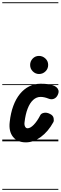

<svg xmlns="http://www.w3.org/2000/svg" viewBox="-25 -1250 538 1698"><path d="M204 9Q128.5 9 89.8 -40Q51 -89 61 -172Q69.5 -250.5 92.5 -313Q115.5 -375.5 151.2 -419.2Q187 -463 233.2 -486.2Q279.5 -509.5 334 -509.5Q372 -509.5 401 -505.5Q430 -501.5 453 -491.5Q462.5 -488 474.5 -478.2Q486.5 -468.5 491.8 -451.8Q497 -435 485.5 -410Q474 -385.5 452 -376.5Q430 -367.5 405 -377.5Q385 -385.5 367.5 -389.2Q350 -393 334 -393Q297.5 -393 268.2 -366.2Q239 -339.5 219.5 -289.2Q200 -239 192 -168.5Q189 -145.5 196.8 -130.5Q204.5 -115.5 218.5 -115.5Q243 -115.5 273.2 -146.2Q303.5 -177 331.5 -231.5Q339.5 -247.5 364.2 -252.2Q389 -257 417 -242.5Q445 -229 449.2 -205.2Q453.5 -181.5 447 -170Q401.5 -87 336.5 -39Q271.5 9 204 9ZM204 9Q128.5 9 89.8 -40Q51 -89 61 -172Q69.5 -250.5 92.5 -313Q115.5 -375.5 151.2 -419.2Q187 -463 233.2 -486.2Q279.5 -509.5 334 -509.5Q372 -509.5 401 -505.5Q430 -501.5 453 -491.5Q462.5 -488 474.5 -478.2Q486.5 -468.5 491.8 -451.8Q497 -435 485.5 -410Q474 -385.5 452 -376.5Q430 -367.5 405 -377.5Q385 -385.5 367.5 -389.2Q350 -393 334 -393Q297.5 -393 268.2 -366.2Q239 -339.5 219.5 -289.2Q200 -239 192 -168.5Q189 -145.5 196.8 -130.5Q204.5 -115.5 218.5 -115.5Q243 -115.5 273.2 -146.2Q303.5 -177 331.5 -231.5Q339.5 -247.5 364.2 -252.2Q389 -257 417 -242.5Q445 -229 449.2 -205.2Q453.5 -181.5 447 -170Q401.5 -87 336.5 -39Q271.5 9 204 9ZM320 -595.5Q288.5 -595.5 265 -618.8Q241.5 -642 241.5 -675.5Q241.5 -708 264 -731.8Q286.5 -755.5 320 -755.5Q351.5 -755.5 376.2 -732.8Q401 -710 401 -675.5Q401 -642 377.2 -618.8Q353.5 -595.5 320 -595.5ZM-5 420.5H491V428.5H-5ZM-5 -16H491V0H-5ZM-5 -505.5H491V-497.5H-5ZM-5 -1230H491V-1222H-5Z"/></svg>

Font: Edu VIC WA NT Pre Guide
Style: Regular
Weight: 400
Designer: Tina and Corey Anderson, Eben Sorkin, Mirko Velimirovic
Foundry: Google for Education
Version: Version 1.000